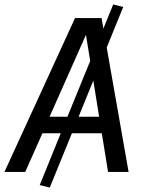

<svg xmlns="http://www.w3.org/2000/svg" viewBox="-52 -770 639 860"><path d="M404 -173H270L171 70L126 59L220 -173H138L61 0H-32L284 -689H403L411 -642L455 -750L500 -739L426 -557L524 0H432ZM250 -247 352 -497 333 -614 170 -247ZM392 -247 366 -409 300 -247Z"/></svg>

Font: FiraGO
Style: Italic
Weight: 400
Italic angle: -8°
Designer: bBox Type GmbH
Foundry: bBox Type GmbH
Version: Version 1.001